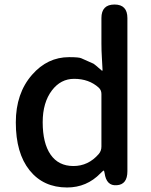

<svg xmlns="http://www.w3.org/2000/svg" viewBox="-20 -817 670 850"><path d="M277 13Q172 13 111 -63Q50 -139 50 -275Q50 -404 122 -486Q190 -564 286 -564Q330 -564 340 -559Q367 -547 394 -535Q397 -534 430 -505Q434 -502 434 -507L431 -562Q429 -593 429 -624V-737Q429 -797 487 -797Q544 -797 544 -737V-59Q544 0 497 3Q451 7 443 -51L442 -55Q441 -62 439 -62Q437 -62 425 -50Q364 13 277 13ZM417 -135Q429 -149 429 -168V-401Q429 -418 417 -429Q374 -468 308 -468Q249 -468 210 -417Q169 -363 169 -276Q169 -183 204 -132.5Q239 -82 305 -82Q371 -82 417 -135Z"/></svg>

Font: Resource Han Rounded JP Medium
Style: Regular
Weight: 500
Designer: Cyano Hao (round all glyphs); Ryoko NISHIZUKA 西塚涼子 (kana, bopomofo & ideographs); Paul D. Hunt (Latin, Greek & Cyrillic)
Foundry: Cyano Hao
Version: 0.990